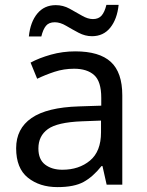

<svg xmlns="http://www.w3.org/2000/svg" viewBox="-20 -755 601 785"><path d="M288 -545Q386 -545 433 -502Q480 -459 480 -365V0H416L399 -76H395Q360 -32 321.5 -11Q283 10 215 10Q142 10 94 -28.5Q46 -67 46 -149Q46 -229 109 -272.5Q172 -316 303 -320L394 -323V-355Q394 -422 365 -448Q336 -474 283 -474Q241 -474 203 -461.5Q165 -449 132 -433L105 -499Q140 -518 188 -531.5Q236 -545 288 -545ZM314 -259Q214 -255 175.5 -227Q137 -199 137 -148Q137 -103 164.5 -82Q192 -61 235 -61Q303 -61 348 -98.5Q393 -136 393 -214V-262ZM98 -606Q104 -665 132.5 -699.5Q161 -734 208 -734Q238 -734 264.5 -719.5Q291 -705 315 -691Q339 -677 360 -677Q383 -677 395.5 -691.5Q408 -706 415 -735H465Q459 -677 431 -642Q403 -607 356 -607Q328 -607 301.5 -621Q275 -635 250.5 -649.5Q226 -664 204 -664Q180 -664 168 -649.5Q156 -635 149 -606Z"/></svg>

Font: Noto Sans Tirhuta
Style: Regular
Weight: 400
Designer: Monotype Design Team
Foundry: Monotype Imaging Inc.
Version: Version 2.003; ttfautohint (v1.8.4.7-5d5b)